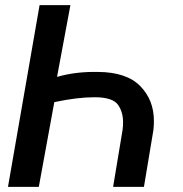

<svg xmlns="http://www.w3.org/2000/svg" viewBox="-20 -731 715 751"><path d="M131.8 0 192.4 -331.5C252.4 -344.2 304.2 -350.6 348.1 -350.6C351.1 -350.6 354.5 -350.6 357.4 -350.6C399.9 -349.6 428.2 -339.8 441.4 -321.3C454.6 -302.7 461.4 -279.8 461.4 -252.9C461.4 -243.7 460.9 -233.9 459.5 -223.1L422.4 0H543L580.1 -222.7C581.5 -234.9 582 -246.6 582 -257.8C582 -312.5 564.5 -357.4 528.8 -394C493.2 -430.7 437.5 -449.2 362.8 -449.7C357.9 -449.7 353.5 -449.7 348.6 -449.7C296.9 -449.7 248.5 -443.4 203.1 -430.2L255.4 -710.9H134.8L11.2 0Z"/></svg>

Font: Roboto Medium
Style: Italic
Weight: 500
Italic angle: -12°
Designer: Google
Version: Version 2.137; 2017